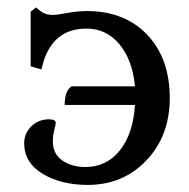

<svg xmlns="http://www.w3.org/2000/svg" viewBox="-20 -491 515 523"><path d="M442.4 -223.6Q442.4 -332 380.9 -396.5Q319.3 -460.9 216.8 -460.9Q192.4 -460.9 162.6 -455.6Q132.8 -450.2 125 -450.2Q105.5 -450.2 92.8 -459L78.1 -470.7L63.5 -459V-310.5L92.8 -301.8L97.7 -320.3Q125 -413.1 215.8 -413.1Q269.5 -413.1 305.2 -370.6Q340.8 -328.1 347.7 -255.9H174.8Q156.2 -243.2 156.2 -205.1H347.7Q342.8 -127 306.6 -81.5Q270.5 -36.1 212.9 -36.1Q174.8 -36.1 149.4 -54.2Q124 -72.3 124 -104.5Q124 -122.1 127.9 -137.2Q131.8 -152.3 131.8 -156.2Q131.8 -166 113.3 -166Q85 -166 65.4 -147Q45.9 -127.9 45.9 -100.6Q45.9 -47.9 96.2 -17.6Q146.5 12.7 218.8 12.7Q315.4 12.7 378.9 -54.2Q442.4 -121.1 442.4 -223.6Z"/></svg>

Font: Kurale
Style: Regular
Weight: 400
Version: 1.0; ttfautohint (v1.3)